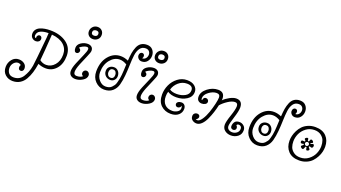

<svg xmlns="http://www.w3.org/2000/svg" viewBox="-176 -1507 4594 2584"><g transform="rotate(20 2121.0 -215.0)"><path d="M284 -380 288 -448H285Q217 -448 173.5 -427Q130 -406 127 -359Q127 -327 153 -326Q150 -332 150 -340Q151 -356 162 -367.5Q173 -379 187 -379Q201 -379 211 -368Q221 -357 221 -341Q221 -315 204 -301Q187 -287 163 -287Q132 -287 108 -308.5Q84 -330 84 -368Q84 -402 103 -427.5Q122 -453 154 -466.5Q186 -480 221.5 -486Q257 -492 298 -492Q439 -492 530.5 -426.5Q622 -361 622 -244Q622 -128 562.5 -58.5Q503 11 413 11Q355 11 301 -13Q290 59 273 115Q256 171 227.5 220.5Q199 270 154 297Q109 324 51 324Q-11 324 -55.5 284.5Q-100 245 -100 176Q-100 114 -62 67Q-24 20 35 20Q81 20 113.5 44.5Q146 69 146 111Q146 133 135 145Q124 157 109 157Q72 157 72 116Q72 96 83 83Q62 67 43 67Q8 67 -19 96Q-46 125 -48 169Q-48 214 -24.5 243.5Q-1 273 48 273Q90 273 123.5 254.5Q157 236 179 200.5Q201 165 216.5 126.5Q232 88 241 35.5Q250 -17 284 -380ZM308 -68Q351 -35 401 -35Q471 -35 521 -92.5Q571 -150 571 -242Q571 -327 510.5 -381Q450 -435 337 -445Q320 -188 308 -68Z M883 -753Q920 -753 944 -729Q968 -705 968 -668Q968 -626 940 -601Q912 -576 874 -576Q836 -576 812 -599Q788 -622 788 -659Q788 -696 814.5 -724.5Q841 -753 883 -753ZM879 -702Q860 -702 846.5 -691.5Q833 -681 833 -661Q833 -625 874 -625Q893 -625 907 -635Q921 -645 921 -665Q921 -702 879 -702ZM922 -62Q896 -74 896 -101Q896 -120 909 -134Q922 -148 942 -148Q961 -148 975 -133Q989 -118 989 -98Q989 -52 938 -21Q887 10 835 10Q795 10 768.5 -11Q742 -32 742 -73Q742 -118 772 -191.5Q802 -265 832 -331.5Q862 -398 862 -425Q862 -451 836 -451Q814 -451 781.5 -435Q749 -419 739 -403Q751 -399 759.5 -389Q768 -379 768 -366Q768 -350 757 -338Q746 -326 731 -326Q694 -326 694 -386Q694 -433 738.5 -463Q783 -493 834 -493Q868 -493 890 -475Q912 -457 912 -422Q912 -399 882.5 -333Q853 -267 824 -194.5Q795 -122 795 -81Q795 -35 838 -35Q892 -35 922 -62Z M1184 -234Q1184 -273 1210 -296Q1236 -319 1274 -319Q1295 -319 1311 -310.5Q1327 -302 1338.5 -288Q1350 -274 1355.5 -257Q1361 -240 1361 -222Q1361 -187 1338.5 -163Q1316 -139 1281 -139Q1263 -139 1245.5 -145.5Q1228 -152 1214.5 -164Q1201 -176 1192.5 -193.5Q1184 -211 1184 -234ZM1587 -703Q1536 -703 1507.5 -663.5Q1479 -624 1471 -561Q1463 -498 1461 -422Q1459 -346 1452.5 -270Q1446 -194 1429 -131Q1412 -68 1366.5 -28.5Q1321 11 1247 11Q1174 11 1120 -43.5Q1066 -98 1066 -185Q1066 -321 1136.5 -405.5Q1207 -490 1309 -490Q1363 -490 1417 -465Q1421 -531 1428.5 -576Q1436 -621 1454 -665Q1472 -709 1505.5 -731.5Q1539 -754 1588 -754Q1642 -754 1671.5 -719.5Q1701 -685 1701 -638Q1701 -590 1672 -554Q1643 -518 1594 -518Q1564 -518 1545 -538Q1526 -558 1526 -582Q1526 -604 1537.5 -616.5Q1549 -629 1565 -629Q1579 -629 1588.5 -619.5Q1598 -610 1598 -593Q1598 -577 1587 -560Q1619 -561 1637 -584Q1655 -607 1655 -636Q1655 -664 1637.5 -683.5Q1620 -703 1587 -703ZM1252 -35Q1279 -35 1300.5 -42Q1322 -49 1338 -65.5Q1354 -82 1365.5 -98.5Q1377 -115 1384.5 -145Q1392 -175 1397 -196.5Q1402 -218 1405.5 -257Q1409 -296 1410 -319.5Q1411 -343 1413 -386Q1414 -402 1414 -410Q1361 -442 1313 -442Q1235 -442 1176.5 -371Q1118 -300 1118 -190Q1118 -128 1158.5 -81.5Q1199 -35 1252 -35ZM1223 -230Q1223 -206 1237 -187.5Q1251 -169 1276 -169Q1299 -169 1311.5 -184Q1324 -199 1324 -225Q1324 -250 1311 -268Q1298 -286 1272 -286Q1248 -286 1235.5 -270.5Q1223 -255 1223 -230Z M1831 -753Q1868 -753 1892 -729Q1916 -705 1916 -668Q1916 -626 1888 -601Q1860 -576 1822 -576Q1784 -576 1760 -599Q1736 -622 1736 -659Q1736 -696 1762.5 -724.5Q1789 -753 1831 -753ZM1827 -702Q1808 -702 1794.5 -691.5Q1781 -681 1781 -661Q1781 -625 1822 -625Q1841 -625 1855 -635Q1869 -645 1869 -665Q1869 -702 1827 -702ZM1870 -62Q1844 -74 1844 -101Q1844 -120 1857 -134Q1870 -148 1890 -148Q1909 -148 1923 -133Q1937 -118 1937 -98Q1937 -52 1886 -21Q1835 10 1783 10Q1743 10 1716.5 -11Q1690 -32 1690 -73Q1690 -118 1720 -191.5Q1750 -265 1780 -331.5Q1810 -398 1810 -425Q1810 -451 1784 -451Q1762 -451 1729.5 -435Q1697 -419 1687 -403Q1699 -399 1707.5 -389Q1716 -379 1716 -366Q1716 -350 1705 -338Q1694 -326 1679 -326Q1642 -326 1642 -386Q1642 -433 1686.5 -463Q1731 -493 1782 -493Q1816 -493 1838 -475Q1860 -457 1860 -422Q1860 -399 1830.5 -333Q1801 -267 1772 -194.5Q1743 -122 1743 -81Q1743 -35 1786 -35Q1840 -35 1870 -62Z M2306 -144Q2304 -128 2290.5 -116Q2277 -104 2260 -104Q2245 -104 2234.5 -113.5Q2224 -123 2224 -140Q2224 -158 2242 -171Q2260 -184 2288 -184Q2318 -184 2335 -164Q2352 -144 2352 -114Q2352 -60 2311.5 -24.5Q2271 11 2201 11Q2117 11 2061 -42Q2005 -95 2005 -195Q2005 -266 2035.5 -333.5Q2066 -401 2125.5 -446.5Q2185 -492 2258 -492Q2329 -492 2368.5 -458.5Q2408 -425 2408 -377Q2408 -306 2344 -265Q2280 -224 2196 -224Q2119 -224 2070 -257Q2060 -227 2060 -188Q2060 -116 2099 -75Q2138 -34 2209 -34Q2246 -34 2279.5 -54.5Q2313 -75 2313 -110Q2313 -130 2306 -144ZM2084 -294Q2121 -268 2187 -268Q2255 -268 2306.5 -297.5Q2358 -327 2358 -382Q2358 -447 2272 -447Q2205 -447 2153 -402Q2101 -357 2084 -294Z M2578 -80Q2578 -54 2545 -36Q2557 -31 2568 -31Q2599 -31 2632 -80Q2665 -129 2687.5 -195Q2710 -261 2724.5 -323.5Q2739 -386 2739 -418Q2739 -465 2689 -465Q2637 -465 2581 -423.5Q2525 -382 2525 -331Q2525 -307 2537 -307Q2538 -307 2540 -318.5Q2542 -330 2551 -341Q2560 -352 2578 -352Q2595 -352 2607 -340.5Q2619 -329 2619 -312Q2619 -288 2597 -275Q2575 -262 2547 -262Q2517 -262 2496.5 -280Q2476 -298 2476 -336Q2476 -405 2546 -459Q2616 -513 2695 -513Q2789 -513 2789 -416Q2789 -413 2787 -395Q2822 -431 2873.5 -458.5Q2925 -486 2964 -486Q3054 -486 3054 -387Q3054 -338 3021.5 -236.5Q2989 -135 2989 -103Q2989 -72 3011 -55.5Q3033 -39 3065 -39Q3101 -39 3129.5 -61.5Q3158 -84 3158 -122Q3158 -143 3145.5 -154.5Q3133 -166 3116 -166Q3104 -166 3095.5 -160.5Q3087 -155 3087 -147Q3104 -133 3104 -111Q3104 -94 3092.5 -84.5Q3081 -75 3066 -75Q3050 -75 3038.5 -85Q3027 -95 3027 -113Q3027 -150 3047 -176.5Q3067 -203 3112 -203Q3148 -203 3175.5 -178.5Q3203 -154 3203 -117Q3203 -59 3161 -26Q3119 7 3063 7Q3011 7 2974 -22Q2937 -51 2937 -103Q2937 -145 2971 -244Q3005 -343 3005 -389Q3005 -435 2964 -435Q2922 -435 2865.5 -398Q2809 -361 2773 -319Q2761 -264 2744 -211.5Q2727 -159 2702.5 -105.5Q2678 -52 2644 -19Q2610 14 2572 14Q2539 14 2512.5 -5.5Q2486 -25 2486 -61Q2486 -87 2501.5 -101Q2517 -115 2537 -115Q2555 -115 2566.5 -106Q2578 -97 2578 -80Z M3377 -234Q3377 -273 3403 -296Q3429 -319 3467 -319Q3488 -319 3504 -310.5Q3520 -302 3531.5 -288Q3543 -274 3548.5 -257Q3554 -240 3554 -222Q3554 -187 3531.5 -163Q3509 -139 3474 -139Q3456 -139 3438.5 -145.5Q3421 -152 3407.5 -164Q3394 -176 3385.5 -193.5Q3377 -211 3377 -234ZM3780 -703Q3729 -703 3700.5 -663.5Q3672 -624 3664 -561Q3656 -498 3654 -422Q3652 -346 3645.5 -270Q3639 -194 3622 -131Q3605 -68 3559.5 -28.5Q3514 11 3440 11Q3367 11 3313 -43.5Q3259 -98 3259 -185Q3259 -321 3329.5 -405.5Q3400 -490 3502 -490Q3556 -490 3610 -465Q3614 -531 3621.5 -576Q3629 -621 3647 -665Q3665 -709 3698.5 -731.5Q3732 -754 3781 -754Q3835 -754 3864.5 -719.5Q3894 -685 3894 -638Q3894 -590 3865 -554Q3836 -518 3787 -518Q3757 -518 3738 -538Q3719 -558 3719 -582Q3719 -604 3730.5 -616.5Q3742 -629 3758 -629Q3772 -629 3781.5 -619.5Q3791 -610 3791 -593Q3791 -577 3780 -560Q3812 -561 3830 -584Q3848 -607 3848 -636Q3848 -664 3830.5 -683.5Q3813 -703 3780 -703ZM3445 -35Q3472 -35 3493.5 -42Q3515 -49 3531 -65.5Q3547 -82 3558.5 -98.5Q3570 -115 3577.5 -145Q3585 -175 3590 -196.5Q3595 -218 3598.5 -257Q3602 -296 3603 -319.5Q3604 -343 3606 -386Q3607 -402 3607 -410Q3554 -442 3506 -442Q3428 -442 3369.5 -371Q3311 -300 3311 -190Q3311 -128 3351.5 -81.5Q3392 -35 3445 -35ZM3416 -230Q3416 -206 3430 -187.5Q3444 -169 3469 -169Q3492 -169 3504.5 -184Q3517 -199 3517 -225Q3517 -250 3504 -268Q3491 -286 3465 -286Q3441 -286 3428.5 -270.5Q3416 -255 3416 -230Z M4040 9Q3938 9 3883.5 -48.5Q3829 -106 3829 -198Q3829 -231 3837.5 -268Q3846 -305 3866 -345Q3886 -385 3916 -416.5Q3946 -448 3993 -468.5Q4040 -489 4097 -489Q4199 -489 4254 -431.5Q4309 -374 4309 -282Q4309 -249 4300.5 -211.5Q4292 -174 4271 -134.5Q4250 -95 4220.5 -63.5Q4191 -32 4144 -11.5Q4097 9 4040 9ZM4040 -33Q4107 -33 4158 -71.5Q4209 -110 4233 -164Q4257 -218 4257 -274Q4257 -317 4244 -353.5Q4231 -390 4194 -418.5Q4157 -447 4099 -447Q4032 -447 3980.5 -408.5Q3929 -370 3905 -316Q3881 -262 3881 -206Q3881 -163 3894 -126.5Q3907 -90 3944.5 -61.5Q3982 -33 4040 -33ZM4034 -266Q4014 -284 4014 -292Q4014 -301 4026 -308.5Q4038 -316 4049 -316Q4054 -316 4057 -309.5Q4060 -303 4061 -291Q4062 -279 4062 -278Q4071 -278 4079 -276Q4080 -277 4083.5 -289Q4087 -301 4091 -306.5Q4095 -312 4100 -312Q4112 -312 4124 -302Q4136 -292 4136 -281Q4136 -275 4105 -261Q4110 -256 4111 -251Q4135 -263 4141 -263Q4160 -263 4160 -241Q4160 -210 4135 -210Q4132 -210 4110 -219Q4109 -216 4100 -207Q4123 -184 4123 -176Q4123 -166 4112.5 -159.5Q4102 -153 4090 -153Q4079 -153 4074 -196Q4067 -194 4060 -196Q4059 -195 4054 -180.5Q4049 -166 4044 -159Q4039 -152 4034 -152Q4023 -152 4011 -162Q3999 -172 3999 -183Q3999 -187 4030 -210Q4026 -214 4022 -222Q4017 -217 3994 -217Q3978 -217 3978 -239Q3978 -258 3995 -258Q4018 -258 4023 -254Q4027 -262 4034 -266ZM4045 -255Q4037 -247 4037 -236Q4037 -225 4045.5 -216.5Q4054 -208 4065 -208Q4076 -208 4084.5 -216.5Q4093 -225 4093 -236Q4093 -247 4084.5 -255.5Q4076 -264 4065 -264Q4054 -264 4045 -255Z"/></g></svg>

Font: Bonbon
Style: Regular
Weight: 400
Designer: Ksenia Erulevich
Foundry: Cyreal (www.cyreal.org)
Version: Version 1.000